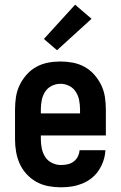

<svg xmlns="http://www.w3.org/2000/svg" viewBox="-20 -790 515 818"><path d="M239 8Q213 8 186 3Q159 -2 135.5 -15Q112 -28 93.5 -48Q75 -68 64 -92.5Q53 -117 48.5 -143.5Q44 -170 44 -197V-323Q44 -350 48 -376.5Q52 -403 63.5 -427Q75 -451 93 -471.5Q111 -492 134.5 -505Q158 -518 184.5 -523Q211 -528 238 -528Q264 -528 290.5 -523Q317 -518 340.5 -505Q364 -492 382 -471.5Q400 -451 411.5 -427Q423 -403 427 -376.5Q431 -350 431 -323V-213H154V-197Q154 -177 158 -157.5Q162 -138 172.5 -121.5Q183 -105 201.5 -96Q220 -87 239 -87Q254 -87 268 -90Q282 -93 293.5 -101.5Q305 -110 311.5 -123Q318 -136 319 -150H429Q428 -127 420.5 -105Q413 -83 400.5 -64Q388 -45 369.5 -30.5Q351 -16 329.5 -7.5Q308 1 285.5 4.5Q263 8 239 8ZM321 -307V-323Q321 -342 317.5 -361.5Q314 -381 303.5 -398Q293 -415 275 -424Q257 -433 238 -433Q218 -433 200 -424Q182 -415 171.5 -398Q161 -381 157.5 -361.5Q154 -342 154 -323V-307ZM223 -576 167 -624 300 -770 370 -710Z"/></svg>

Font: Iosevka QP
Style: Bold
Weight: 700
Designer: Belleve Invis
Foundry: Belleve Invis
Version: Version 20.0.0; ttfautohint (v1.8.4)